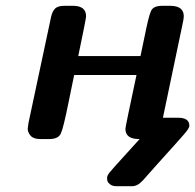

<svg xmlns="http://www.w3.org/2000/svg" viewBox="-20 -478 671 660"><path d="M75.2 -36.1Q75.2 -38.1 78.1 -56.2L155.8 -420.9Q160.6 -440.9 170.4 -449.5Q180.2 -458 201.2 -458H231Q275.9 -458 275.9 -421.9Q275.9 -414.1 249 -285.2H462.9Q467.8 -309.1 476.1 -348.1Q491.2 -424.3 499.5 -441.2Q507.8 -458 537.1 -458H564.9Q611.8 -458 611.8 -421.9Q611.8 -414.1 606.9 -392.1L540 -73.2H592.8Q630.9 -73.2 630.9 -45.9V-44.9Q630.9 -37.1 610.8 -14.2Q603 -5.4 575.2 25.9Q518.1 88.9 471.2 142.1Q453.1 162.1 434.1 162.1H380.9Q366.7 162.1 358.9 156Q351.1 149.9 349.6 145Q348.1 140.1 348.1 134.8V133.8Q348.1 126 355.5 116.5Q362.8 106.9 401.9 64Q436 26.9 460 0H458Q411.1 0 411.1 -35.2Q411.1 -42 449.2 -220.2H234.9Q227.1 -183.1 215.8 -127Q197.8 -37.1 189 -18.6Q180.2 0 148.9 0H118.2Q95.2 0 85.2 -11.5Q75.2 -22.9 75.2 -36.1Z"/></svg>

Font: CMU Sans Serif
Style: BoldOblique
Weight: 700
Italic angle: -12°
Version: Version 0.7.0